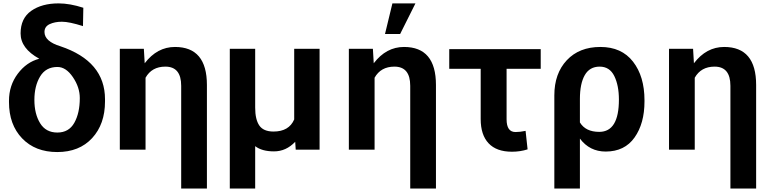

<svg xmlns="http://www.w3.org/2000/svg" viewBox="-20 -842 4470 1115"><path d="M32.2 -249V-256.8Q32.2 -345.7 83 -413.6Q133.8 -481.4 208 -501Q99.6 -560.5 99.6 -647.9Q99.6 -735.4 161.1 -778.8Q222.7 -822.3 320.3 -822.3Q385.7 -822.3 463.9 -796.9L461.9 -690.4Q381.8 -715.8 339.8 -715.8Q297.9 -715.8 268.1 -701.7Q238.3 -687.5 238.3 -656.2Q238.3 -601.6 331.1 -573.2Q589.8 -486.3 589.8 -265.6V-252.9Q589.8 -121.1 515.1 -40Q440.4 41 312.5 41Q184.6 41 108.4 -38.6Q32.2 -118.2 32.2 -249ZM443.4 -272.5Q443.4 -335 403.3 -394Q363.3 -453.1 313.5 -453.1Q246.1 -453.1 212.9 -397.9Q179.7 -342.8 179.7 -261.7Q179.7 -180.7 212.9 -126.5Q246.1 -72.3 313 -72.3Q379.9 -72.3 411.6 -128.9Q443.4 -185.5 443.4 -272.5Z M675.8 27.3V-558.6H815.4L820.3 -474.6Q892.6 -569.3 996.1 -569.3Q1181.6 -569.3 1181.6 -348.6V252.9H1032.2V-343.8Q1032.2 -455.1 940.4 -455.1Q861.3 -455.1 825.2 -390.6V27.3Z M1314.5 252.9V-558.6H1461.9V-216.8Q1461.9 -148.4 1485.8 -113.3Q1509.8 -78.1 1568.4 -78.1Q1658.2 -78.1 1688.5 -148.4V-558.6H1835.9V27.3H1697.3L1694.3 -18.6Q1641.6 37.1 1571.3 37.1Q1501 37.1 1461.9 6.8V252.9Z M2005.9 27.3V-558.6H2145.5L2150.4 -474.6Q2222.7 -569.3 2326.2 -569.3Q2511.7 -569.3 2511.7 -348.6V252.9H2362.3V-343.8Q2362.3 -455.1 2270.5 -455.1Q2191.4 -455.1 2155.3 -390.6V27.3ZM2215.8 -644.5 2258.8 -822.3H2392.6L2303.7 -644.5Z M2588.9 -442.4V-556.6H3120.1V-442.4H2921.9V-149.4Q2921.9 -75.2 2973.6 -75.2Q3000 -75.2 3032.2 -82L3043.9 25.4Q3001 39.1 2953.1 39.1Q2863.3 39.1 2817.4 -9.8Q2771.5 -58.6 2771.5 -150.4V-442.4Z M3199.2 252.9V-288.1Q3199.2 -415 3271.5 -492.2Q3343.8 -569.3 3466.8 -569.3Q3589.8 -569.3 3656.2 -483.9Q3722.7 -398.4 3722.7 -259.8V-252.9Q3722.7 -125 3665 -43.5Q3607.4 38.1 3497.1 38.1Q3404.3 38.1 3347.7 -37.1V252.9ZM3347.7 -130.9Q3380.9 -76.2 3460 -76.2Q3574.2 -76.2 3574.2 -263.7Q3574.2 -345.7 3547.4 -400.4Q3520.5 -455.1 3462.4 -455.1Q3404.3 -455.1 3376 -405.8Q3347.7 -356.4 3347.7 -267.6Z M3865.2 27.3V-558.6H4004.9L4009.8 -474.6Q4082 -569.3 4185.5 -569.3Q4371.1 -569.3 4371.1 -348.6V252.9H4221.7V-343.8Q4221.7 -455.1 4129.9 -455.1Q4050.8 -455.1 4014.6 -390.6V27.3Z"/></svg>

Font: GenEi M Gothic v2 Bold
Style: Regular
Weight: 700
Version: Version 2.0